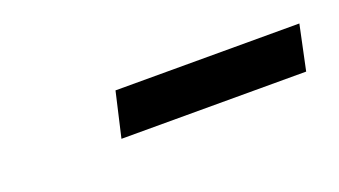

<svg xmlns="http://www.w3.org/2000/svg" viewBox="-25 -712 371 210"><g transform="rotate(-20 160.5 -607.0)"><path d="M107 -633H321L310 -581H95Z"/></g></svg>

Font: Decalotype
Style: Italic
Weight: 400
Italic angle: -12°
Designer: Alfredo Marco Pradil
Foundry: Alfredo Marco Pradil
Version: Version 1.0